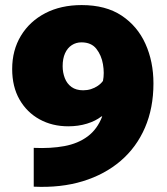

<svg xmlns="http://www.w3.org/2000/svg" viewBox="-20 -726 659 757"><path d="M302 -706Q397 -706 459.5 -664.5Q522 -623 553.5 -553Q585 -483 585 -397Q585 -300 551.5 -222.5Q518 -145 455.5 -91.5Q393 -38 306.5 -11.5Q220 15 113 10V-143Q180 -140 234 -150Q288 -160 326 -188.5Q364 -217 383 -267H380Q357 -249 323 -238.5Q289 -228 249 -228Q186 -228 136 -255.5Q86 -283 57 -333.5Q28 -384 28 -454Q28 -528 62.5 -585Q97 -642 158.5 -674Q220 -706 302 -706ZM301 -559Q280 -559 263 -548Q246 -537 236.5 -516Q227 -495 227 -465Q227 -440 235.5 -418Q244 -396 262 -383Q280 -370 308 -370Q324 -370 338.5 -374.5Q353 -379 365.5 -387.5Q378 -396 386 -407Q392 -437 386 -472.5Q380 -508 360 -533.5Q340 -559 301 -559Z"/></svg>

Font: Murecho Thin Black
Style: Regular
Weight: 900
Version: Version 1.010